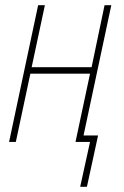

<svg xmlns="http://www.w3.org/2000/svg" viewBox="-20 -547 476 740"><path d="M289 173H315L358 -25H302L409 -527H383L333 -288H102L153 -527H127L15 0H41L97 -263H327L271 0H327Z"/></svg>

Font: Noto Sans Condensed Thin
Style: Italic
Weight: 100
Width: 3
Italic angle: -12°
Designer: Monotype Design Team
Foundry: Monotype Imaging Inc.
Version: Version 2.013